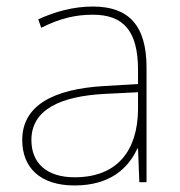

<svg xmlns="http://www.w3.org/2000/svg" viewBox="-20 -557 551 587"><path d="M264 -537C205 -537 150 -522 97 -498L106 -472C163 -501 211 -512 264 -512C357 -512 402 -463 402 -343V-300L299 -294C142 -285 48 -234 48 -129C48 -45 102 10 208 10C316 10 372 -42 400 -103H402L406 0H428V-350C428 -480 373 -537 264 -537ZM301 -270 402 -275V-220C400 -99 341 -15 208 -15C123 -15 76 -58 76 -129C76 -222 165 -263 301 -270Z"/></svg>

Font: Noto Sans Devanagari UI Thin
Style: Regular
Weight: 100
Designer: Jelle Bosma - Monotype Design Team
Foundry: Monotype Imaging Inc.
Version: Version 2.004